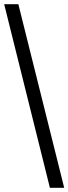

<svg xmlns="http://www.w3.org/2000/svg" viewBox="-20 -780 328 921"><path d="M219.4 121 0 -760H68L288 121Z"/></svg>

Font: Noto Serif Gurmukhi
Style: Regular
Weight: 400
Designer: Vaibhav Singh and the Monotype Design Team
Foundry: Monotype Imaging Inc.
Version: Version 2.003